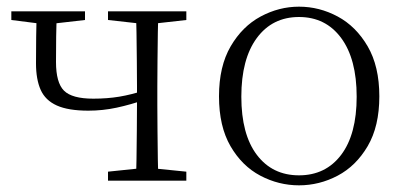

<svg xmlns="http://www.w3.org/2000/svg" viewBox="-20 -542 1210 576"><path d="M245 -210Q185 -210 150.5 -225.5Q116 -241 102 -272.5Q88 -304 88 -352Q88 -393 88.5 -431.5Q89 -470 90 -508H151Q149 -468 148.5 -433Q148 -398 148 -356Q148 -294 172 -270Q196 -246 260 -246Q302 -246 338 -252Q374 -258 418 -272V-244Q372 -228 330 -219Q288 -210 245 -210ZM388 0Q389 -24 389.5 -64.5Q390 -105 390.5 -150.5Q391 -196 391 -233V-283Q391 -316 390.5 -359.5Q390 -403 389.5 -443.5Q389 -484 388 -508H455Q454 -484 453.5 -443.5Q453 -403 452.5 -359.5Q452 -316 452 -283V-226Q452 -192 452.5 -148.5Q453 -105 453.5 -64.5Q454 -24 455 0ZM14 -482V-508H235V-482L130 -470H109ZM304 0V-27L410 -38H430L539 -27V0ZM304 -482V-508H539V-482L432 -470H412Z M877 14Q816 14 761 -15Q706 -44 671.5 -103.5Q637 -163 637 -253Q637 -343 672 -403Q707 -463 762 -492.5Q817 -522 877 -522Q938 -522 993 -492.5Q1048 -463 1083 -403Q1118 -343 1118 -253Q1118 -163 1083 -103.5Q1048 -44 993 -15Q938 14 877 14ZM877 -16Q957 -16 1003.5 -77.5Q1050 -139 1050 -252Q1050 -365 1003.5 -428Q957 -491 877 -491Q797 -491 750.5 -428Q704 -365 704 -252Q704 -139 750.5 -77.5Q797 -16 877 -16Z"/></svg>

Font: Noto Serif JP ExtraLight
Style: Regular
Weight: 200
Designer: Ryoko NISHIZUKA  (kana & ideographs); Frank Grießhammer (Latin, Greek & Cyrillic); Wenlong ZHANG  (bopomofo); Sandoll Co
Foundry: Adobe
Version: Version 2.002-H1;hotconv 1.1.0;makeotfexe 2.6.0